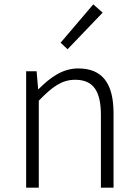

<svg xmlns="http://www.w3.org/2000/svg" viewBox="-20 -861 632 881"><path d="M100 0H158V-399C220 -463 264 -495 325 -495C408 -495 443 -443 443 -333V0H501V-341C501 -478 450 -547 339 -547C266 -547 210 -505 157 -452H155L148 -534H100ZM290 -635 451 -803 408 -841 258 -665Z"/></svg>

Font: Noto Sans SC Light
Style: Regular
Weight: 300
Designer: Ryoko NISHIZUKA 西塚涼子 (kana, bopomofo & ideographs); Paul D. Hunt (Latin, Greek & Cyrillic); Sandoll Communications 산돌커뮤니
Foundry: Adobe
Version: Version 2.004;hotconv 1.0.118;makeotfexe 2.5.65603